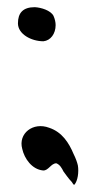

<svg xmlns="http://www.w3.org/2000/svg" viewBox="-20 -471 268 535"><path d="M30 -406C30 -376 67 -356 101 -356C121 -358 135 -377 135 -401C135 -409 133 -418 129 -427C121 -442 95 -450 77 -451C44 -451 30 -435 30 -406ZM42 -56C48 -29 69 1 100 4C115 5 122 -16 137 -16C147 -12 152 -3 157 7C161 12 171 27 180 36C183 41 185 44 187 44C197 33 200 8 197 -10C195 -19 191 -30 185 -42C172 -73 153 -103 117 -115C72 -132 30 -99 42 -56Z"/></svg>

Font: Vapor
Style: Regular
Weight: 400
Foundry: Cannot Into Space Fonts
Version: Version 0.179